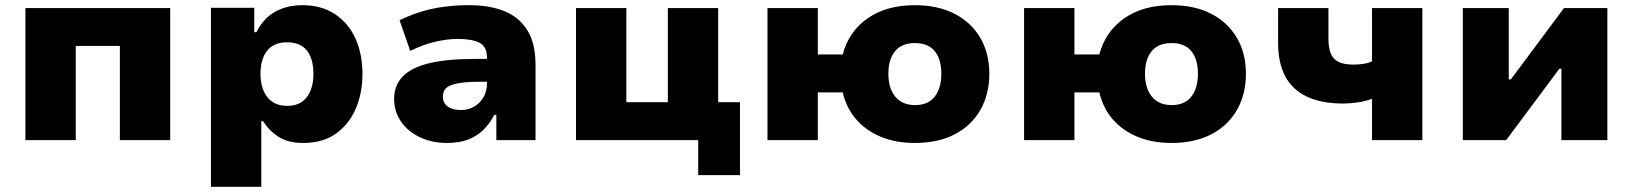

<svg xmlns="http://www.w3.org/2000/svg" viewBox="-20 -540 6293 740"><path d="M78 0V-509H636V0H442V-363H272V0Z M793 180V-510H960V-416H968Q995 -469 1040 -494.5Q1085 -520 1146 -520Q1219 -520 1271 -485.5Q1323 -451 1350 -391.5Q1377 -332 1377 -255Q1377 -182 1351.5 -122Q1326 -62 1275.5 -25.5Q1225 11 1148 11Q1091 11 1054 -12.5Q1017 -36 994 -73H987V180ZM1087 -132Q1137 -132 1162.5 -165.5Q1188 -199 1188 -256Q1188 -313 1163 -345Q1138 -377 1086 -377Q1036 -377 1010 -345Q984 -313 984 -256Q984 -199 1010.5 -165.5Q1037 -132 1087 -132Z M1702 11Q1645 11 1598.5 -11Q1552 -33 1525.5 -71.5Q1499 -110 1499 -159Q1499 -210 1531.5 -244.5Q1564 -279 1633 -296Q1702 -313 1812 -313H1880V-225H1826Q1792 -225 1766 -222Q1740 -219 1722 -213Q1704 -207 1695.5 -196Q1687 -185 1687 -167Q1687 -143 1705.5 -129.5Q1724 -116 1757 -116Q1784 -116 1806.5 -128.5Q1829 -141 1843 -164.5Q1857 -188 1857 -219V-317Q1857 -360 1828.5 -375Q1800 -390 1744 -390Q1707 -390 1661 -380Q1615 -370 1561 -344L1520 -462Q1561 -482 1603.5 -495Q1646 -508 1692 -514Q1738 -520 1788 -520Q1867 -520 1924 -497Q1981 -474 2012.5 -423.5Q2044 -373 2044 -290V0H1893V-97H1885Q1867 -63 1842.5 -39Q1818 -15 1784 -2Q1750 11 1702 11Z M2671 135V0H2200V-509H2394V-146H2554V-509H2748V-146H2832V135Z M3506 11Q3432 11 3374.5 -13Q3317 -37 3279.5 -80.5Q3242 -124 3228 -184H3132V0H2938V-509H3132V-330H3228Q3251 -418 3323.5 -469Q3396 -520 3506 -520Q3595 -520 3659 -487Q3723 -454 3758 -394.5Q3793 -335 3793 -256Q3793 -176 3758 -115.5Q3723 -55 3659 -22Q3595 11 3506 11ZM3507 -135Q3557 -135 3582.5 -167.5Q3608 -200 3608 -256Q3608 -312 3582.5 -343Q3557 -374 3506 -374Q3456 -374 3430 -343Q3404 -312 3404 -256Q3404 -200 3430.5 -167.5Q3457 -135 3507 -135Z M4495 11Q4421 11 4363.5 -13Q4306 -37 4268.5 -80.5Q4231 -124 4217 -184H4121V0H3927V-509H4121V-330H4217Q4240 -418 4312.5 -469Q4385 -520 4495 -520Q4584 -520 4648 -487Q4712 -454 4747 -394.5Q4782 -335 4782 -256Q4782 -176 4747 -115.5Q4712 -55 4648 -22Q4584 11 4495 11ZM4496 -135Q4546 -135 4571.5 -167.5Q4597 -200 4597 -256Q4597 -312 4571.5 -343Q4546 -374 4495 -374Q4445 -374 4419 -343Q4393 -312 4393 -256Q4393 -200 4419.5 -167.5Q4446 -135 4496 -135Z M5268 0V-159Q5240 -149 5210.5 -145Q5181 -141 5157 -141Q5073 -141 5017 -167.5Q4961 -194 4933.5 -246Q4906 -298 4906 -374V-509H5100V-390Q5100 -359 5108 -336.5Q5116 -314 5137 -302.5Q5158 -291 5197 -291Q5215 -291 5235.5 -294Q5256 -297 5268 -304V-509H5462V0Z M5618 0V-509H5795V-234H5803L6008 -509H6175V0H5998V-275H5990L5785 0Z"/></svg>

Font: Nunito Sans 6pt Black
Style: Regular
Weight: 900
Version: Version 3.101;gftools[0.9.27]